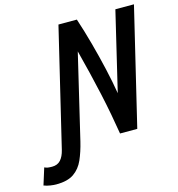

<svg xmlns="http://www.w3.org/2000/svg" viewBox="-282 -802 1019 1098"><g transform="rotate(-15 227.0 -253.0)"><path d="M-84 187Q-98 187 -118.5 184Q-139 181 -157 174L-126 75Q-116 80 -106 81.5Q-96 83 -81 83Q-49 83 -30.5 62.5Q-12 42 -3 5L164 -693H273Q297 -621 319.5 -538.5Q342 -456 360.5 -375Q379 -294 390 -226L501 -693H611L445 0H343Q334 -56 322.5 -117.5Q311 -179 296.5 -245Q282 -311 265.5 -379Q249 -447 231 -516L112 -14Q98 44 78 89.5Q58 135 20.5 161Q-17 187 -84 187Z"/></g></svg>

Font: Ubuntu Sans Mono SemiBold
Style: Italic
Weight: 600
Italic angle: -13.5°
Monospace: yes
Designer: Dalton Maag Ltd
Foundry: Dalton Maag Ltd
Version: Version 1.006